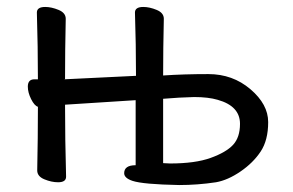

<svg xmlns="http://www.w3.org/2000/svg" viewBox="-20 -510 841 552"><path d="M469 -40Q541 -40 585.5 -56Q630 -72 650 -93.5Q670 -115 670 -154Q670 -205 606 -223Q579 -231 538 -231Q496 -230 449 -226V-41ZM495 22Q391 20 361 10Q337 2 337 -12Q337 -35 370 -35V-222L167 -209Q167 -109 170 -2Q170 14 147 14Q128 14 107.5 5.5Q87 -3 87 -20Q89 -114 89 -203Q79 -206 69.5 -225Q60 -244 60 -261Q60 -282 79 -282H89Q89 -375 86 -474Q86 -490 110 -490Q128 -490 148.5 -481.5Q169 -473 169 -456Q167 -365 167 -283L165 -282L371 -292Q371 -383 368 -474Q368 -490 392 -490Q410 -490 430.5 -481.5Q451 -473 451 -456Q449 -371 449 -293Q509 -297 579 -297Q649 -297 700 -253.5Q751 -210 751 -159Q751 -107 729.5 -74.5Q708 -42 671.5 -17Q635 8 601 14Q548 22 495 22Z"/></svg>

Font: LXGW WenKai Medium
Style: Regular
Weight: 500
Designer: LXGW / Fontworks Inc.
Foundry: LXGW / Fontworks Inc.
Version: Version 1.501; October 10, 2024